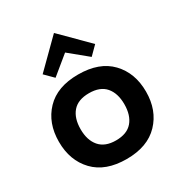

<svg xmlns="http://www.w3.org/2000/svg" viewBox="-218 -1114 1206 1279"><g transform="rotate(-30 385.0 -474.5)"><path d="M553 -315Q553 -399 511.5 -447.5Q470 -496 385 -496Q300 -496 258.5 -448Q217 -400 217 -315Q217 -231 259 -182Q301 -133 385 -133Q470 -133 511.5 -181.5Q553 -230 553 -315ZM720 -315Q720 -172 633 -81Q546 10 385 10Q223 10 136.5 -80.5Q50 -171 50 -315Q50 -459 136.5 -549.5Q223 -640 384 -640Q547 -640 633.5 -549.5Q720 -459 720 -315ZM385 -959 585 -759 522 -696 383 -810 244 -696 181 -759 383 -959Z"/></g></svg>

Font: Sinkin Sans 700 Bold
Style: Bold
Weight: 700
Designer: Keith Bates
Foundry: K-Type
Version: Sinkin Sans (version 1.0)  by Keith Bates   •   © 2014   www